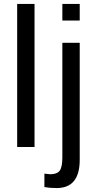

<svg xmlns="http://www.w3.org/2000/svg" viewBox="-20 -745 491 973"><path d="M155 0H67V-725H155ZM384 -641H296V-725H384ZM384 -528V65Q384 208 267 208Q232 208 205 203V135L235 138Q269 138 282.5 120Q296 102 296 52V-528Z"/></svg>

Font: Libra Sans
Style: Regular
Weight: 400
Foundry: Context Ltd
Version: Version 1.002